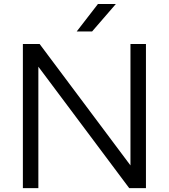

<svg xmlns="http://www.w3.org/2000/svg" viewBox="-20 -966 867 986"><path d="M97.5 0V-740H183.5L650 -116.5V-740H729.5V0H643.5L177 -623.5V0ZM374 -804.5 483 -945.5H575L453 -804.5Z"/></svg>

Font: Encode Sans Expanded
Style: Regular
Weight: 400
Width: 7
Designer: Multiple Designers
Foundry: Impallari Type
Version: Version 3.000; ttfautohint (v1.8.3) -l 8 -r 50 -G 200 -x 14 